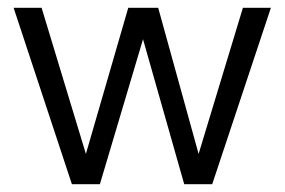

<svg xmlns="http://www.w3.org/2000/svg" viewBox="-20 -474 732 494"><path d="M237 0H165L15 -454H87L201 -78L310 -454H387L491 -78L605 -454H677L526 0H454L348 -373Z"/></svg>

Font: Tajawal
Style: Regular
Weight: 400
Designer: Boutros Fonts
Foundry: Created by Boutros International 2017
Version: Version 1.700